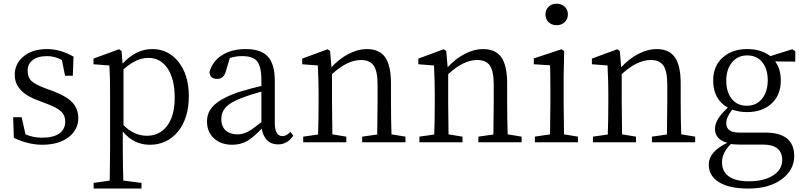

<svg xmlns="http://www.w3.org/2000/svg" viewBox="-20 -787 4445 1062"><path d="M212.9 13.7Q137.7 13.7 56.6 -24.4L52.7 -138.7H99.6L121.1 -43.9Q163.1 -25.4 212.9 -25.4Q276.4 -25.4 309.6 -49.8Q340.8 -73.2 340.8 -114.3Q340.8 -149.4 316.4 -171.9Q293.9 -192.4 239.3 -212.9L190.4 -231.4Q61.5 -278.3 61.5 -373Q61.5 -432.6 107.4 -472.7Q157.2 -515.6 240.2 -515.6Q314.5 -515.6 386.7 -473.6L382.8 -368.2H339.8L322.3 -455.1Q283.2 -476.6 240.2 -476.6Q188.5 -476.6 160.2 -454.1Q132.8 -432.6 132.8 -396Q132.8 -359.4 155.3 -337.9Q175.8 -319.3 232.4 -297.9L270.5 -284.2Q346.7 -255.9 380.9 -219.7Q413.1 -183.6 413.1 -133.8Q413.1 -72.3 363.3 -31.2Q307.6 13.7 212.9 13.7Z M498 255.9V224.6L586.9 211.9Q588.9 94.7 588.9 33.2V-275.4Q588.9 -363.3 585 -424.8L497.1 -431.6V-462.9L638.7 -514.6L652.3 -504.9L658.2 -434.6Q730.5 -515.6 823.2 -515.6Q910.2 -515.6 966.8 -445.3Q1024.4 -373 1024.4 -254.9Q1024.4 -132.8 963.9 -58.6Q903.3 13.7 808.6 13.7Q719.7 13.7 659.2 -59.6V31.2Q659.2 123 662.1 211.9L762.7 224.6V255.9ZM792 -36.1Q859.4 -36.1 900.4 -85.9Q946.3 -141.6 946.3 -246.6Q946.3 -351.6 905.3 -411.1Q866.2 -466.8 800.8 -466.8Q733.4 -466.8 663.1 -403.3V-94.7Q721.7 -36.1 792 -36.1Z M1265.6 13.7Q1204.1 13.7 1166 -19.5Q1125 -54.7 1125 -115.2Q1125 -167 1161.1 -202.1Q1200.2 -242.2 1295.9 -276.4Q1372.1 -299.8 1425.8 -311.5V-342.8Q1425.8 -420.9 1400.4 -450.2Q1377 -476.6 1319.3 -476.6Q1282.2 -476.6 1251 -465.8L1229.5 -393.6Q1217.8 -350.6 1181.6 -350.6Q1141.6 -350.6 1138.7 -387.7Q1154.3 -447.3 1207.5 -481.4Q1260.7 -515.6 1338.9 -515.6Q1421.9 -515.6 1460 -475.6Q1500 -433.6 1500 -339.8V-108.4Q1500 -34.2 1542 -34.2Q1564.5 -34.2 1585.9 -57.6L1602.5 -37.1Q1570.3 11.7 1517.6 11.7Q1480.5 11.7 1457.5 -11.2Q1434.6 -34.2 1427.7 -75.2Q1379.9 -26.4 1348.6 -7.8Q1310.5 13.7 1265.6 13.7ZM1293.9 -43.9Q1323.2 -43.9 1351.6 -58.6Q1377 -72.3 1425.8 -111.3V-280.3Q1358.4 -261.7 1316.4 -245.1Q1251 -220.7 1224.6 -188.5Q1204.1 -163.1 1204.1 -128.9Q1204.1 -86.9 1229.5 -64.5Q1252.9 -43.9 1293.9 -43.9Z M1657.2 0V-31.2L1739.3 -43Q1742.2 -125 1742.2 -222.7V-276.4Q1742.2 -334 1738.3 -415Q1738.3 -421.9 1738.3 -424.8L1651.4 -431.6V-462.9L1792 -514.6L1805.7 -504.9L1813.5 -415Q1856.4 -461.9 1908.2 -488.8Q1960 -515.6 2008.8 -515.6Q2077.1 -515.6 2109.4 -471.7Q2142.6 -425.8 2142.6 -324.2V-222.7Q2142.6 -125 2145.5 -43.9L2222.7 -31.2V0H1983.4V-31.2L2066.4 -43Q2068.4 -150.4 2068.4 -222.7V-320.3Q2068.4 -394.5 2045.9 -425.8Q2024.4 -455.1 1976.6 -455.1Q1901.4 -455.1 1816.4 -377V-222.7Q1816.4 -151.4 1818.4 -43.9L1895.5 -31.2V0Z M2299.8 0V-31.2L2381.8 -43Q2384.8 -125 2384.8 -222.7V-276.4Q2384.8 -334 2380.9 -415Q2380.9 -421.9 2380.9 -424.8L2293.9 -431.6V-462.9L2434.6 -514.6L2448.2 -504.9L2456.1 -415Q2499 -461.9 2550.8 -488.8Q2602.5 -515.6 2651.4 -515.6Q2719.7 -515.6 2752 -471.7Q2785.2 -425.8 2785.2 -324.2V-222.7Q2785.2 -125 2788.1 -43.9L2865.2 -31.2V0H2626V-31.2L2709 -43Q2710.9 -150.4 2710.9 -222.7V-320.3Q2710.9 -394.5 2688.5 -425.8Q2667 -455.1 2619.1 -455.1Q2543.9 -455.1 2459 -377V-222.7Q2459 -151.4 2460.9 -43.9L2538.1 -31.2V0Z M2938.5 0V-31.2L3022.5 -43.9Q3024.4 -151.4 3024.4 -222.7V-277.3Q3024.4 -377 3022.5 -425.8L2932.6 -431.6V-463.9L3085.9 -514.6L3100.6 -504.9L3097.7 -366.2V-222.7Q3097.7 -151.4 3099.6 -43.9L3176.8 -31.2V0ZM3058.6 -766.6Q3085.9 -766.6 3103.5 -750Q3121.1 -733.4 3121.1 -707Q3121.1 -680.7 3103 -664.1Q3085 -647.5 3058.6 -647.5Q3032.2 -647.5 3014.6 -664.1Q2997.1 -680.7 2997.1 -707Q2997.1 -733.4 3014.6 -750Q3032.2 -766.6 3058.6 -766.6Z M3259.8 0V-31.2L3341.8 -43Q3344.7 -125 3344.7 -222.7V-276.4Q3344.7 -334 3340.8 -415Q3340.8 -421.9 3340.8 -424.8L3253.9 -431.6V-462.9L3394.5 -514.6L3408.2 -504.9L3416 -415Q3459 -461.9 3510.7 -488.8Q3562.5 -515.6 3611.3 -515.6Q3679.7 -515.6 3711.9 -471.7Q3745.1 -425.8 3745.1 -324.2V-222.7Q3745.1 -125 3748 -43.9L3825.2 -31.2V0H3585.9V-31.2L3668.9 -43Q3670.9 -150.4 3670.9 -222.7V-320.3Q3670.9 -394.5 3648.4 -425.8Q3627 -455.1 3579.1 -455.1Q3503.9 -455.1 3418.9 -377V-222.7Q3418.9 -151.4 3420.9 -43.9L3498 -31.2V0Z M4119.1 255.9Q4010.7 255.9 3954.1 218.8Q3900.4 184.6 3900.4 123Q3900.4 51.8 4002.9 2.9Q3934.6 -15.6 3934.6 -75.2Q3934.6 -127 4005.9 -191.4Q3924.8 -237.3 3924.8 -341.8Q3924.8 -422.9 3978.5 -469.7Q4030.3 -515.6 4113.3 -515.6Q4190.4 -515.6 4241.2 -476.6L4362.3 -514.6L4378.9 -503.9V-446.3L4267.6 -447.3Q4298.8 -405.3 4298.8 -341.8Q4298.8 -259.8 4246.1 -212.9Q4195.3 -167 4112.3 -167Q4068.4 -167 4030.3 -180.7Q3997.1 -138.7 3997.1 -105.5Q3997.1 -53.7 4068.4 -53.7H4211.9Q4373 -53.7 4373 76.2Q4373 149.4 4309.6 200.2Q4239.3 255.9 4119.1 255.9ZM4120.1 215.8Q4208 215.8 4258.8 181.6Q4306.6 149.4 4306.6 98.6Q4306.6 12.7 4199.2 12.7H4074.2Q4045.9 12.7 4022.5 9.8Q3973.6 57.6 3973.6 110.4Q3973.6 163.1 4013.7 190.4Q4051.8 215.8 4120.1 215.8ZM4110.4 -202.1Q4164.1 -202.1 4195.3 -241.2Q4226.6 -280.3 4226.6 -343.8Q4226.6 -405.3 4196.3 -442.9Q4166 -480.5 4113.3 -480.5Q4060.5 -480.5 4028.8 -441.9Q3997.1 -403.3 3997.1 -340.8Q3997.1 -278.3 4027.3 -240.2Q4057.6 -202.1 4110.4 -202.1Z"/></svg>

Font: Bpmf GenYo Min R
Style: R
Weight: 400
Foundry: But Ko
Version: Version 1.320